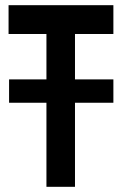

<svg xmlns="http://www.w3.org/2000/svg" viewBox="-20 -720 472 740"><path d="M15 -414V-324H417V-414ZM269 -589H417V-700H13V-589H159V0H269Z"/></svg>

Font: Advent Pro
Style: Bold
Weight: 700
Designer: VivaRado, Andreas Kalpakidis
Foundry: VivaRado, Andreas Kalpakidis
Version: Version 3.000